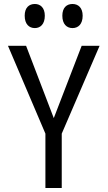

<svg xmlns="http://www.w3.org/2000/svg" viewBox="-20 -944 540 964"><path d="M344 -803C373 -803 395 -823 395 -865C395 -905 373 -924 344 -924C315 -924 293 -906 293 -865C293 -823 315 -803 344 -803ZM155 -803C183 -803 205 -823 205 -865C205 -905 183 -924 155 -924C126 -924 104 -906 104 -865C104 -823 126 -803 155 -803ZM208 0H290V-273L480 -714H390L250 -351L111 -714H20L208 -273Z"/></svg>

Font: Noto Sans Mono ExtraCondensed
Style: Regular
Weight: 400
Width: 2
Designer: Monotype Design Team
Foundry: Monotype Imaging Inc.
Version: Version 2.014